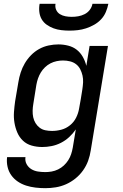

<svg xmlns="http://www.w3.org/2000/svg" viewBox="-20 -760 640 1003"><path d="M217 223Q191 223 165.5 220Q140 217 116.5 209.5Q93 202 73 188.5Q53 175 39 155.5Q25 136 19.5 111.5Q14 87 17 61H113Q110 81 119 97.5Q128 114 143.5 123.5Q159 133 178 136Q197 139 217 139Q233 139 250 136Q267 133 283.5 125Q300 117 313.5 104.5Q327 92 336.5 77Q346 62 351.5 45.5Q357 29 360 12L376 -84Q361 -62 341.5 -44Q322 -26 298.5 -14Q275 -2 250 3Q225 8 201 8Q172 8 145.5 0.5Q119 -7 100 -25Q81 -43 70.5 -67.5Q60 -92 55.5 -119Q51 -146 53 -174.5Q55 -203 59 -231L76 -331Q80 -356 88 -381Q96 -406 109.5 -429Q123 -452 142 -471.5Q161 -491 184.5 -504Q208 -517 234 -522.5Q260 -528 285 -528Q311 -528 336.5 -521.5Q362 -515 381 -500Q400 -485 412.5 -463Q425 -441 431 -416L448 -520H544L454 26Q450 53 440.5 79.5Q431 106 414 130Q397 154 374 172.5Q351 191 325 202.5Q299 214 271.5 218.5Q244 223 217 223ZM252 -76Q276 -76 300.5 -82.5Q325 -89 345.5 -105.5Q366 -122 377.5 -145Q389 -168 393 -192Q398 -217 402 -242Q406 -267 410 -292Q413 -311 414 -329.5Q415 -348 411 -365.5Q407 -383 399 -398.5Q391 -414 377.5 -424.5Q364 -435 346 -439.5Q328 -444 309 -444Q293 -444 276 -440.5Q259 -437 243.5 -429Q228 -421 215 -408.5Q202 -396 193 -381Q184 -366 178.5 -350Q173 -334 170 -317L154 -217Q151 -200 150.5 -182Q150 -164 153.5 -147.5Q157 -131 165.5 -117Q174 -103 187 -93Q200 -83 217 -79.5Q234 -76 252 -76ZM343 -600Q322 -600 300.5 -602.5Q279 -605 260 -612Q241 -619 224.5 -630.5Q208 -642 198 -659Q188 -676 185.5 -697.5Q183 -719 187 -740H270Q267 -723 273.5 -708.5Q280 -694 293 -686Q306 -678 322 -675Q338 -672 355 -672Q372 -672 389 -675Q406 -678 422 -686Q438 -694 449 -708.5Q460 -723 463 -740H546Q542 -719 533 -697.5Q524 -676 508 -659Q492 -642 471.5 -630.5Q451 -619 429.5 -612Q408 -605 386.5 -602.5Q365 -600 343 -600Z"/></svg>

Font: Iosevka SS04 Medium Extended
Style: Italic
Weight: 500
Width: 7
Italic angle: -9°
Monospace: yes
Designer: Belleve Invis
Foundry: Belleve Invis
Version: Version 19.0.0; ttfautohint (v1.8.4)